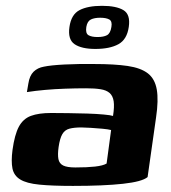

<svg xmlns="http://www.w3.org/2000/svg" viewBox="-20 -618 574 643"><path d="M224.2 4.6Q154.3 4.6 111.6 0.3Q68.9 -3.9 47.8 -16.9Q26.6 -29.8 21.7 -53.8Q16.9 -77.8 21.9 -115.9Q28.9 -166.9 43.1 -193.6Q57.4 -220.2 83.4 -229.9Q109.5 -239.6 151.1 -239.6Q176.8 -239.6 209.1 -239.1Q241.4 -238.6 272.6 -237.7Q303.8 -236.7 327.1 -234.5Q350.5 -232.4 358.5 -229.7Q363.4 -260.6 360.7 -278.8Q357.9 -297.1 347.1 -306.6Q336.3 -316.1 316.7 -319.2Q297.1 -322.3 268.2 -322.3Q233.8 -322.3 198.6 -321Q163.4 -319.8 130.8 -316.9Q98.3 -314 70.1 -309.6L74.9 -337.9Q78.9 -364.5 92.4 -377.8Q105.9 -391 126.8 -394.7Q150.3 -399.7 196.4 -402Q242.5 -404.3 295.5 -403.6Q363.4 -403.6 407.6 -397.1Q451.8 -390.5 475.3 -372.2Q498.7 -354 505 -318.4Q511.3 -282.7 502.6 -224.3L474.3 -25Q456.2 -9.6 391.7 -2.5Q327.2 4.6 224.2 4.6ZM232.4 -57.2Q272.2 -57.2 298.6 -60.2Q325 -63.2 337 -70.3L352.1 -182.5Q342.4 -185.1 322.9 -186.9Q303.4 -188.7 283.6 -189.9Q263.8 -191.2 252.2 -191.2Q228.5 -191.2 212.7 -187.1Q197 -183 188.8 -168.9Q180.5 -154.9 176.3 -125.9Q172.7 -100.6 175.6 -85.4Q178.5 -70.2 191.7 -63.7Q204.8 -57.2 232.4 -57.2ZM299.3 -454.1Q253.4 -454.1 229.9 -469.9Q206.5 -485.7 212.6 -527.8Q218.6 -569.7 246.4 -584.1Q274.2 -598.5 321.6 -598.5Q369.2 -598.5 393.3 -584.1Q417.4 -569.7 411.3 -527.8Q405.3 -485.7 376.5 -469.9Q347.6 -454.1 299.3 -454.1ZM306.8 -494Q326.8 -494 338.3 -500.1Q349.8 -506.3 353.1 -527.8Q356.4 -547 345.9 -552.8Q335.4 -558.6 315.4 -558.6Q296.4 -558.6 284.4 -552.8Q272.4 -547 269.1 -527.8Q265.8 -506.3 276.3 -500.1Q286.8 -494 306.8 -494Z"/></svg>

Font: Genos Thin
Style: Italic
Weight: 100
Italic angle: -8°
Designer: Robert E. Leuschke
Foundry: Robert E. Leuschke
Version: Version 1.010